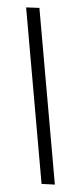

<svg xmlns="http://www.w3.org/2000/svg" viewBox="-60 -792 398 946"><g transform="rotate(-5 139.5 -319.0)"><path d="M172 122 107 113V-760L172 -752Z"/></g></svg>

Font: Andada
Style: Regular
Weight: 400
Designer: Carolina Giovagnoli
Foundry: Carolina Giovagnoli
Version: Version 1.003